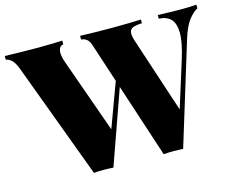

<svg xmlns="http://www.w3.org/2000/svg" viewBox="-114 -854 1230 1000"><g transform="rotate(-15 501.5 -354.0)"><path d="M1018 -708V-688Q995 -677 970 -645Q945 -613 925 -548L757 0Q745 -1 731.5 -1.5Q718 -2 704 -2Q691 -2 677.5 -1.5Q664 -1 652 0L442 -641Q434 -667 421 -677Q408 -687 391 -688V-708Q425 -707 471 -706Q517 -705 564 -705Q611 -705 652.5 -706Q694 -707 719 -708V-688Q688 -687 671 -680.5Q654 -674 651.5 -656.5Q649 -639 661 -604L798 -188L769 -127L870 -450Q898 -539 897 -590.5Q896 -642 873 -664.5Q850 -687 810 -688V-708Q848 -707 877.5 -706Q907 -705 941 -705Q961 -705 982 -706Q1003 -707 1018 -708ZM295 -708V-688Q278 -685 272.5 -670.5Q267 -656 269.5 -637.5Q272 -619 277 -604L428 -179L400 -136L520 -461L534 -432L381 0Q369 -1 355.5 -1.5Q342 -2 328 -2Q315 -2 301.5 -1.5Q288 -1 276 0L44 -624Q31 -659 15 -673Q-1 -687 -15 -688V-708Q21 -707 69.5 -706Q118 -705 162 -705Q206 -705 240 -706Q274 -707 295 -708Z"/></g></svg>

Font: Playfair Display Black
Style: Regular
Weight: 900
Designer: Claus Eggers Sørensen
Foundry: Claus Eggers Sørensen
Version: Version 1.203